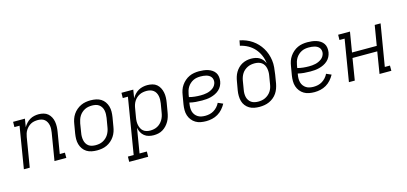

<svg xmlns="http://www.w3.org/2000/svg" viewBox="-76 -1287 4352 2054"><g transform="rotate(-15 2100.0 -260.0)"><path d="M42 0 118 -462H61L62 -520H193L178 -429Q191 -452 209 -471.5Q227 -491 249 -504Q271 -517 296 -522.5Q321 -528 345 -528Q374 -528 401 -520.5Q428 -513 447.5 -496Q467 -479 479.5 -455Q492 -431 496.5 -404Q501 -377 500 -349Q499 -321 494 -292L455 -58H512V0H381L431 -302Q434 -322 435 -342.5Q436 -363 432 -382.5Q428 -402 419 -419Q410 -436 395.5 -448Q381 -460 361.5 -465Q342 -470 322 -470Q303 -470 283 -466.5Q263 -463 245 -453.5Q227 -444 212.5 -430Q198 -416 187 -399Q176 -382 170 -363Q164 -344 161 -326L107 0Z M852 8Q821 8 791.5 2Q762 -4 738 -19Q714 -34 697.5 -57.5Q681 -81 673 -109Q665 -137 665.5 -167Q666 -197 671 -228L688 -328Q692 -355 701 -381.5Q710 -408 726 -432Q742 -456 765 -475.5Q788 -495 814 -507Q840 -519 867 -523.5Q894 -528 921 -528Q952 -528 981.5 -522Q1011 -516 1035 -501Q1059 -486 1075.5 -462.5Q1092 -439 1100 -411Q1108 -383 1107.5 -353Q1107 -323 1102 -292L1085 -192Q1081 -165 1072 -138.5Q1063 -112 1047 -88Q1031 -64 1008.5 -44.5Q986 -25 960 -13Q934 -1 906.5 3.5Q879 8 852 8ZM852 -50Q872 -50 892 -53.5Q912 -57 931 -66.5Q950 -76 966.5 -91Q983 -106 994 -124Q1005 -142 1012 -162Q1019 -182 1022 -202L1039 -302Q1042 -323 1042.5 -343.5Q1043 -364 1039 -384Q1035 -404 1024.5 -421Q1014 -438 998.5 -449.5Q983 -461 963 -465.5Q943 -470 922 -470Q902 -470 881.5 -466.5Q861 -463 842 -453.5Q823 -444 806.5 -429Q790 -414 779 -396Q768 -378 761.5 -358Q755 -338 751 -318L735 -218Q731 -197 731 -176.5Q731 -156 735 -136Q739 -116 749 -99Q759 -82 774.5 -70.5Q790 -59 810.5 -54.5Q831 -50 852 -50Z M1361 215H1151L1152 157H1216L1318 -462H1261L1262 -520H1393L1378 -428Q1391 -451 1409.5 -471Q1428 -491 1451 -504Q1474 -517 1499.5 -522.5Q1525 -528 1549 -528Q1578 -528 1605.5 -521Q1633 -514 1653 -497Q1673 -480 1685.5 -456Q1698 -432 1703.5 -405Q1709 -378 1708 -349.5Q1707 -321 1702 -292L1685 -192Q1681 -167 1673.5 -142Q1666 -117 1653 -94Q1640 -71 1621.5 -51Q1603 -31 1580 -17Q1557 -3 1531 2.5Q1505 8 1480 8Q1452 8 1425 1Q1398 -6 1377 -23Q1356 -40 1343.5 -64Q1331 -88 1326 -115L1281 157H1362ZM1456 -50Q1476 -50 1496 -54Q1516 -58 1534.5 -67.5Q1553 -77 1568.5 -92Q1584 -107 1595 -125Q1606 -143 1612.5 -162.5Q1619 -182 1622 -202L1639 -302Q1642 -322 1642.5 -343Q1643 -364 1639 -383.5Q1635 -403 1625.5 -420Q1616 -437 1600.5 -448.5Q1585 -460 1565.5 -465Q1546 -470 1526 -470Q1506 -470 1486.5 -466.5Q1467 -463 1448.5 -454Q1430 -445 1414.5 -431Q1399 -417 1388 -400Q1377 -383 1370.5 -364Q1364 -345 1361 -326L1344 -226Q1340 -204 1339.5 -183Q1339 -162 1343 -142Q1347 -122 1356 -104Q1365 -86 1380 -73.5Q1395 -61 1415 -55.5Q1435 -50 1456 -50Z M2061 8Q2030 8 2000 2.5Q1970 -3 1945 -18Q1920 -33 1902 -56Q1884 -79 1875 -107Q1866 -135 1866 -166Q1866 -197 1871 -228L1888 -328Q1892 -355 1901 -381.5Q1910 -408 1926.5 -432Q1943 -456 1965.5 -475.5Q1988 -495 2014 -507Q2040 -519 2067.5 -523.5Q2095 -528 2122 -528Q2147 -528 2172.5 -525Q2198 -522 2221.5 -514.5Q2245 -507 2265 -493.5Q2285 -480 2298 -460.5Q2311 -441 2314.5 -416Q2318 -391 2314 -365Q2310 -340 2298 -316.5Q2286 -293 2266 -275Q2246 -257 2222 -245.5Q2198 -234 2173 -227.5Q2148 -221 2123.5 -219Q2099 -217 2074 -217Q2039 -217 2004.5 -220Q1970 -223 1937 -231L1935 -219Q1931 -197 1931 -175Q1931 -153 1936.5 -133Q1942 -113 1954.5 -96.5Q1967 -80 1984.5 -69Q2002 -58 2023 -54Q2044 -50 2066 -50Q2090 -50 2114.5 -55.5Q2139 -61 2161 -74.5Q2183 -88 2200.5 -107.5Q2218 -127 2229 -150L2284 -126Q2267 -95 2243.5 -68.5Q2220 -42 2190 -24.5Q2160 -7 2126.5 0.5Q2093 8 2061 8ZM2074 -274Q2091 -274 2109 -275.5Q2127 -277 2145 -281Q2163 -285 2180 -292.5Q2197 -300 2212.5 -311.5Q2228 -323 2238 -339.5Q2248 -356 2251 -374Q2253 -390 2249.5 -405.5Q2246 -421 2236.5 -432.5Q2227 -444 2214 -451.5Q2201 -459 2185.5 -463Q2170 -467 2154.5 -468.5Q2139 -470 2122 -470Q2102 -470 2081.5 -466.5Q2061 -463 2042 -453.5Q2023 -444 2006.5 -429Q1990 -414 1979 -396Q1968 -378 1961.5 -358Q1955 -338 1952 -319L1947 -289Q1977 -281 2009 -277.5Q2041 -274 2074 -274Z M2652 8Q2622 8 2593 2.5Q2564 -3 2540 -17.5Q2516 -32 2498.5 -54.5Q2481 -77 2473.5 -104.5Q2466 -132 2465.5 -162Q2465 -192 2470 -222L2487 -319Q2491 -344 2498.5 -368.5Q2506 -393 2519.5 -416Q2533 -439 2552.5 -458.5Q2572 -478 2595.5 -490.5Q2619 -503 2644.5 -508.5Q2670 -514 2695 -514Q2720 -514 2743.5 -509Q2767 -504 2786.5 -492.5Q2806 -481 2821 -463Q2836 -445 2845 -423Q2840 -470 2821.5 -512.5Q2803 -555 2773 -589Q2743 -623 2702.5 -645.5Q2662 -668 2616 -678L2627 -735Q2664 -728 2698.5 -714Q2733 -700 2763 -679.5Q2793 -659 2817.5 -633Q2842 -607 2861 -576Q2880 -545 2892 -510Q2904 -475 2909 -437.5Q2914 -400 2910.5 -361Q2907 -322 2901 -283L2885 -186Q2880 -160 2870.5 -133.5Q2861 -107 2845.5 -84Q2830 -61 2807.5 -42.5Q2785 -24 2759 -12.5Q2733 -1 2705.5 3.5Q2678 8 2652 8ZM2652 -50Q2672 -50 2692 -53.5Q2712 -57 2730.5 -66Q2749 -75 2765.5 -89Q2782 -103 2793.5 -120.5Q2805 -138 2811.5 -157Q2818 -176 2821 -196L2836 -286Q2840 -307 2840 -328Q2840 -349 2836 -368.5Q2832 -388 2822 -405.5Q2812 -423 2796 -434.5Q2780 -446 2760 -451Q2740 -456 2719 -456Q2699 -456 2679 -452.5Q2659 -449 2640.5 -440Q2622 -431 2605.5 -417Q2589 -403 2578 -385.5Q2567 -368 2560 -348.5Q2553 -329 2550 -310L2534 -213Q2530 -192 2530 -171.5Q2530 -151 2534.5 -132Q2539 -113 2550 -96.5Q2561 -80 2576.5 -69.5Q2592 -59 2612 -54.5Q2632 -50 2652 -50Z M3261 8Q3230 8 3200 2.5Q3170 -3 3145 -18Q3120 -33 3102 -56Q3084 -79 3075 -107Q3066 -135 3066 -166Q3066 -197 3071 -228L3088 -328Q3092 -355 3101 -381.5Q3110 -408 3126.5 -432Q3143 -456 3165.5 -475.5Q3188 -495 3214 -507Q3240 -519 3267.5 -523.5Q3295 -528 3322 -528Q3347 -528 3372.5 -525Q3398 -522 3421.5 -514.5Q3445 -507 3465 -493.5Q3485 -480 3498 -460.5Q3511 -441 3514.5 -416Q3518 -391 3514 -365Q3510 -340 3498 -316.5Q3486 -293 3466 -275Q3446 -257 3422 -245.5Q3398 -234 3373 -227.5Q3348 -221 3323.5 -219Q3299 -217 3274 -217Q3239 -217 3204.5 -220Q3170 -223 3137 -231L3135 -219Q3131 -197 3131 -175Q3131 -153 3136.5 -133Q3142 -113 3154.5 -96.5Q3167 -80 3184.5 -69Q3202 -58 3223 -54Q3244 -50 3266 -50Q3290 -50 3314.5 -55.5Q3339 -61 3361 -74.5Q3383 -88 3400.5 -107.5Q3418 -127 3429 -150L3484 -126Q3467 -95 3443.5 -68.5Q3420 -42 3390 -24.5Q3360 -7 3326.5 0.5Q3293 8 3261 8ZM3274 -274Q3291 -274 3309 -275.5Q3327 -277 3345 -281Q3363 -285 3380 -292.5Q3397 -300 3412.5 -311.5Q3428 -323 3438 -339.5Q3448 -356 3451 -374Q3453 -390 3449.5 -405.5Q3446 -421 3436.5 -432.5Q3427 -444 3414 -451.5Q3401 -459 3385.5 -463Q3370 -467 3354.5 -468.5Q3339 -470 3322 -470Q3302 -470 3281.5 -466.5Q3261 -463 3242 -453.5Q3223 -444 3206.5 -429Q3190 -414 3179 -396Q3168 -378 3161.5 -358Q3155 -338 3152 -319L3147 -289Q3177 -281 3209 -277.5Q3241 -274 3274 -274Z M3642 0 3718 -462H3661L3662 -520H3793L3756 -298H4030L4067 -520H4132L4055 -58H4112V0H3981L4020 -240H3746L3707 0Z"/></g></svg>

Font: Iosevka HT Light Extended
Style: Italic
Weight: 300
Width: 7
Italic angle: -9°
Monospace: yes
Designer: Belleve Invis
Foundry: Belleve Invis
Version: Version 32.3.0; ttfautohint (v1.8.4)